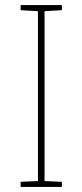

<svg xmlns="http://www.w3.org/2000/svg" viewBox="-20 -827 323 754"><path d="M223 -93V-113L155 -116V-783L223 -787V-807H61V-787L129 -783V-116L61 -113V-93Z"/></svg>

Font: Noto Sans Kannada UI Thin
Style: Regular
Weight: 100
Designer: Jelle Bosma - Monotype Design Team
Foundry: Monotype Imaging Inc.
Version: Version 2.005